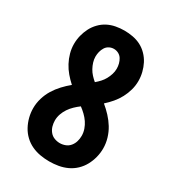

<svg xmlns="http://www.w3.org/2000/svg" viewBox="-182 -845 863 955"><g transform="rotate(30 250.0 -367.5)"><path d="M250 8Q224 8 198 3.5Q172 -1 148.5 -12Q125 -23 106 -41Q87 -59 74.5 -82Q62 -105 55.5 -130.5Q49 -156 49 -182Q49 -211 57.5 -239.5Q66 -268 81 -292.5Q96 -317 116 -338.5Q136 -360 158 -378Q138 -396 121 -416Q104 -436 91.5 -459.5Q79 -483 72 -508.5Q65 -534 65 -560Q65 -585 71 -609Q77 -633 88 -654.5Q99 -676 116.5 -694Q134 -712 155.5 -723Q177 -734 201.5 -738.5Q226 -743 250 -743Q274 -743 298.5 -738.5Q323 -734 344.5 -723Q366 -712 383.5 -694Q401 -676 412 -654.5Q423 -633 429 -609Q435 -585 435 -560Q435 -534 428 -508.5Q421 -483 408.5 -459.5Q396 -436 379 -416Q362 -396 342 -378Q364 -360 384 -338.5Q404 -317 419 -292.5Q434 -268 442.5 -239.5Q451 -211 451 -182Q451 -156 444.5 -130.5Q438 -105 425.5 -82Q413 -59 394 -41Q375 -23 351.5 -12Q328 -1 302 3.5Q276 8 250 8ZM250 -447Q263 -458 274 -470Q285 -482 293 -496.5Q301 -511 306 -527Q311 -543 311 -559Q311 -573 307.5 -587Q304 -601 296.5 -613Q289 -625 276.5 -631.5Q264 -638 250 -638Q236 -638 223.5 -631.5Q211 -625 203.5 -613Q196 -601 192.5 -587Q189 -573 189 -559Q189 -543 194 -527Q199 -511 207 -496.5Q215 -482 226 -470Q237 -458 250 -447ZM250 -97Q266 -97 281.5 -103Q297 -109 307.5 -122Q318 -135 322.5 -151Q327 -167 327 -183Q327 -202 320.5 -220.5Q314 -239 303.5 -254.5Q293 -270 279 -283.5Q265 -297 250 -308Q235 -297 221 -283.5Q207 -270 196.5 -254.5Q186 -239 179.5 -220.5Q173 -202 173 -183Q173 -167 177.5 -151Q182 -135 192.5 -122Q203 -109 218.5 -103Q234 -97 250 -97Z"/></g></svg>

Font: Iosevka Curly Extrabold
Style: Regular
Weight: 800
Monospace: yes
Designer: Belleve Invis
Foundry: Belleve Invis
Version: Version 22.1.2; ttfautohint (v1.8.4)